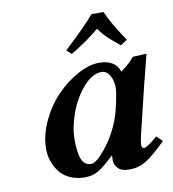

<svg xmlns="http://www.w3.org/2000/svg" viewBox="-76 -713 709 789"><g transform="rotate(-10 278.5 -318.0)"><path d="M373 -194.8Q386.2 -230.5 395 -272.9Q403.8 -315.4 403.8 -331.1Q403.8 -361.3 390.9 -383.1Q377.9 -404.8 356.9 -404.8Q318.8 -404.8 281.5 -362.8Q244.1 -320.8 222.2 -261.7Q200.2 -202.6 200.2 -150.9Q200.2 -127.4 201.9 -110.1Q203.6 -92.8 208.5 -75.7Q213.4 -58.6 223.9 -49.3Q234.4 -40 250 -40Q271.5 -40 310.3 -87.4Q349.1 -134.8 373 -194.8ZM339.8 -39.1Q339.8 -52.2 340.8 -58.1L338.9 -59.1Q293.5 -16.1 270 -3.2Q246.6 9.8 215.8 9.8Q178.7 9.8 150.6 -4.2Q122.6 -18.1 107.4 -40.3Q92.3 -62.5 85.2 -85.7Q78.1 -108.9 78.1 -131.8Q78.1 -188.5 105.2 -246.6Q132.3 -304.7 172.9 -347.2Q213.4 -389.6 262.5 -416.7Q311.5 -443.8 354 -443.8Q420.9 -443.8 438 -392.1Q471.2 -415.5 495.1 -443.8L549.8 -446.8Q551.8 -446.8 551.8 -443.8L520.5 -320.8L473.1 -125Q465.8 -93.3 465.8 -83Q465.8 -66.9 475.1 -66.9Q489.7 -66.9 532.2 -105L557.1 -82Q502.4 -28.3 471.2 -9.3Q439.9 9.8 401.9 9.8Q368.2 9.8 354 -5.6Q339.8 -21 339.8 -39.1ZM408.2 -646Q428.7 -597.7 482.9 -517.1L455.1 -499Q425.3 -522.5 406.5 -540.3Q387.7 -558.1 370.1 -583Q321.3 -541.5 250 -499L230 -517.1Q322.3 -603 357.9 -646Z"/></g></svg>

Font: Linux Libertine G
Style: Bold Italic
Weight: 700
Italic angle: -11.5°
Designer: Philipp H. Poll
Foundry: Philipp H. Poll
Version: Version 4.1.0